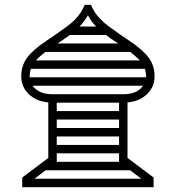

<svg xmlns="http://www.w3.org/2000/svg" viewBox="-20 -775 728 795"><path d="M357 -755Q364 -737 373.5 -723Q383 -709 396.5 -695Q410 -681 430 -666Q450 -651 479 -631L516 -606Q574 -567 597 -534.5Q620 -502 620 -459Q620 -415 588.5 -385Q557 -355 508 -351V-121L616 -40V0H72V-40L180 -121V-351Q131 -355 99.5 -385Q68 -415 68 -459Q68 -502 91 -534.5Q114 -567 172 -606L209 -631Q238 -651 258 -666Q278 -681 291.5 -695Q305 -709 314 -723Q323 -737 331 -755ZM103 -459V-455H585V-459Q585 -473 580 -490H108Q103 -477 103 -459ZM194 -385H494Q520 -385 540.5 -394Q561 -403 572 -420H115Q127 -403 147.5 -394Q168 -385 194 -385ZM123 -35H565L519 -70H169ZM129 -525H559Q551 -533 541.5 -541.5Q532 -550 520 -560H168Q155 -550 145.5 -541.5Q136 -533 129 -525ZM215 -245H473V-280H215ZM215 -315H473V-350H215ZM215 -105H473V-140H215ZM215 -175H473V-210H215ZM229 -602 218 -595H469L459 -602Q435 -617 419 -630H269ZM309 -665H378Q367 -676 359 -687.5Q351 -699 344 -712Q330 -686 309 -665Z"/></svg>

Font: IBM Plex Sans Arabic Text
Style: Regular
Weight: 450
Designer: Mike Abbink, Paul van der Laan, Pieter van Rosmalen, Wael Morcos, Khajak Apelian
Foundry: Bold Monday
Version: Version 1.2